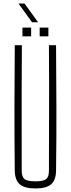

<svg xmlns="http://www.w3.org/2000/svg" viewBox="-20 -1054 398 1079"><path d="M179 5Q117.5 5 90.8 -18.5Q64 -42 63 -95Q61 -274.5 61.2 -447.8Q61.5 -621 63 -800H103Q102 -680.5 101.8 -564Q101.5 -447.5 101.8 -331Q102 -214.5 102 -95Q102 -60 118 -47.5Q134 -35 179 -35Q224 -35 239.5 -47.5Q255 -60 255 -95Q255 -214.5 255.5 -331Q256 -447.5 256 -564Q256 -680.5 255 -800H295Q296.5 -621 297 -447.8Q297.5 -274.5 295 -95Q294.5 -42 267.5 -18.5Q240.5 5 179 5ZM203 -850V-899H252V-850ZM106 -850V-899H155V-850ZM160 -929 84 -1034H118L194 -929Z"/></svg>

Font: Big Shoulders Text SC Thin
Style: Regular
Weight: 100
Designer: Patric King
Foundry: XO Type Co
Version: Version 2.002